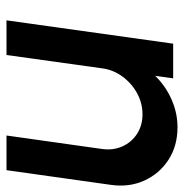

<svg xmlns="http://www.w3.org/2000/svg" viewBox="-14 -532 553 576"><g transform="rotate(-90 262.0 -243.5)"><path d="M-4 -187.5 40 -500H144L103.5 -213Q99 -179.5 111.5 -152Q124 -124.5 149.2 -108.2Q174.5 -92 207.5 -92Q241 -92 270.8 -108.2Q300.5 -124.5 320.8 -152Q341 -179.5 345.5 -213L385.5 -500H489.5L419.5 0H315.5L323 -54Q293 -23 252.5 -5Q212 13 168.5 13Q113 13 71.2 -14Q29.5 -41 8.8 -86.5Q-12 -132 -4 -187.5Z"/></g></svg>

Font: Urbanist SemiBold
Style: Italic
Weight: 600
Italic angle: -8°
Designer: Corey Hu
Foundry: Corey Hu
Version: Version 1.321; ttfautohint (v1.8.4.7-5d5b)